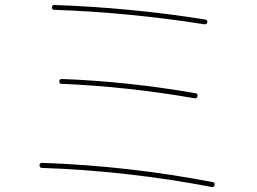

<svg xmlns="http://www.w3.org/2000/svg" viewBox="-20 -740 1040 778"><path d="M150.4 -59.6Q140.6 -59.6 140.1 -69.8Q139.6 -80.1 151.4 -80.1Q504.9 -67.4 841.8 -2Q851.6 0 849.6 9.8Q847.7 19.5 837.9 17.6Q492.2 -47.9 150.4 -59.6ZM230.5 -419.9Q494.1 -410.2 772.5 -362.3Q782.2 -360.4 780.3 -350.1Q778.3 -339.8 768.6 -341.8Q492.2 -389.6 228.5 -400.4Q219.7 -400.4 220.2 -410.2Q220.7 -419.9 230.5 -419.9ZM200.2 -700.2Q190.4 -700.2 190.4 -710Q190.4 -719.7 201.2 -719.7Q508.8 -709 810.5 -661.1Q821.3 -659.2 820.3 -650.4Q818.4 -640.6 807.6 -641.6Q503.9 -689.5 200.2 -700.2Z"/></svg>

Font: Rounded Mgen+ 1m thin
Style: Regular
Weight: 100
Designer: [Source Han Sans]
Ryoko NISHIZUKA  (kana & ideographs); Paul D. Hunt (Latin, Greek & Cyrillic); Wenlong ZHANG  (bopomofo
Version: Version 1.059.20150602